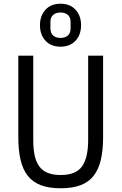

<svg xmlns="http://www.w3.org/2000/svg" viewBox="-20 -996 651 1028"><path d="M158 -698V-246Q158 -199 165.5 -164Q173 -129 190 -105.5Q207 -82 235.5 -70.5Q264 -59 305 -59Q387 -59 419.5 -105.5Q452 -152 452 -246V-698H532V-262Q532 -192 520 -140.5Q508 -89 481.5 -55Q455 -21 411.5 -4.5Q368 12 305 12Q242 12 198.5 -4.5Q155 -21 128.5 -55Q102 -89 90 -140.5Q78 -192 78 -262V-698ZM304 -746Q253 -746 223.5 -778Q194 -810 194 -861Q194 -912 223.5 -944Q253 -976 304 -976Q355 -976 384.5 -944Q414 -912 414 -861Q414 -810 384.5 -778Q355 -746 304 -746ZM304 -793Q329 -793 343.5 -806Q358 -819 358 -844V-878Q358 -903 343.5 -916Q329 -929 304 -929Q279 -929 264.5 -916Q250 -903 250 -878V-844Q250 -819 264.5 -806Q279 -793 304 -793Z"/></svg>

Font: IBM Plex Sans Condensed
Style: Regular
Weight: 400
Width: 3
Designer: Mike Abbink, Paul van der Laan, Pieter van Rosmalen
Foundry: Bold Monday
Version: Version 1.1